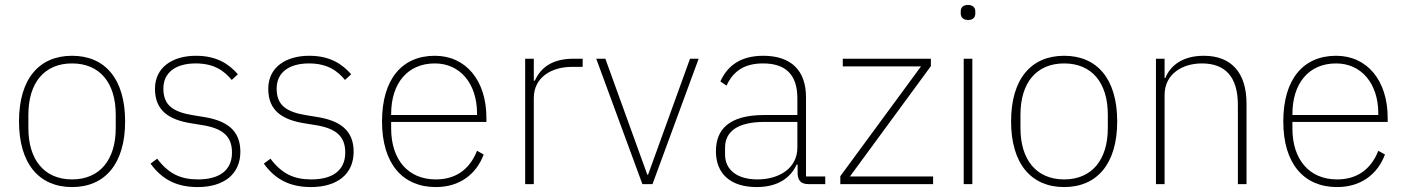

<svg xmlns="http://www.w3.org/2000/svg" viewBox="-20 -746 5700 778"><path d="M272 12C405 12 487 -82 487 -254C487 -427 405 -520 272 -520C139 -520 57 -427 57 -254C57 -82 139 12 272 12ZM272 -19C160 -19 95 -98 95 -227V-281C95 -411 160 -489 272 -489C384 -489 449 -411 449 -281V-227C449 -98 384 -19 272 -19Z M781 12C888 12 954 -41 954 -131C954 -217 900 -257 806 -272L763 -279C682 -292 642 -319 642 -387C642 -453 693 -489 773 -489C850 -489 890 -457 919 -422L944 -445C909 -485 860 -520 774 -520C680 -520 608 -474 608 -386C608 -296 667 -260 757 -246L800 -239C881 -226 920 -195 920 -128C920 -58 872 -19 782 -19C711 -19 662 -43 617 -103L590 -83C637 -18 697 12 781 12Z M1240 12C1347 12 1413 -41 1413 -131C1413 -217 1359 -257 1265 -272L1222 -279C1141 -292 1101 -319 1101 -387C1101 -453 1152 -489 1232 -489C1309 -489 1349 -457 1378 -422L1403 -445C1368 -485 1319 -520 1233 -520C1139 -520 1067 -474 1067 -386C1067 -296 1126 -260 1216 -246L1259 -239C1340 -226 1379 -195 1379 -128C1379 -58 1331 -19 1241 -19C1170 -19 1121 -43 1076 -103L1049 -83C1096 -18 1156 12 1240 12Z M1746 12C1843 12 1910 -40 1940 -120L1913 -135C1883 -59 1826 -19 1746 -19C1632 -19 1565 -101 1565 -225V-252H1951V-268C1951 -421 1867 -520 1742 -520C1609 -520 1528 -425 1528 -254C1528 -82 1612 12 1746 12ZM1742 -489C1844 -489 1913 -408 1913 -286V-280H1565V-284C1565 -408 1631 -489 1742 -489Z M2143 0V-349C2143 -432 2214 -475 2297 -475H2341V-508H2303C2212 -508 2169 -467 2147 -419H2143V-508H2108V0Z M2583 0H2624L2811 -508H2776L2606 -38H2603L2433 -508H2396Z M3324 0V-31H3246V-352C3246 -460 3186 -520 3073 -520C2979 -520 2927 -478 2899 -416L2924 -399C2952 -460 2999 -489 3072 -489C3163 -489 3211 -444 3211 -348V-280H3078C2932 -280 2881 -220 2881 -133C2881 -41 2941 12 3046 12C3134 12 3184 -27 3208 -79H3212V-42C3213 -15 3226 0 3255 0ZM3049 -19C2972 -19 2918 -54 2918 -120V-148C2918 -211 2966 -252 3078 -252H3211V-148C3211 -64 3137 -19 3049 -19Z M3761 0V-31H3424L3752 -478V-508H3395V-477H3712L3385 -32V0Z M3903 -665C3924 -665 3932 -677 3932 -691V-700C3932 -714 3923 -726 3902 -726C3881 -726 3873 -714 3873 -700V-691C3873 -677 3882 -665 3903 -665ZM3885 0H3920V-508H3885Z M4292 12C4425 12 4507 -82 4507 -254C4507 -427 4425 -520 4292 -520C4159 -520 4077 -427 4077 -254C4077 -82 4159 12 4292 12ZM4292 -19C4180 -19 4115 -98 4115 -227V-281C4115 -411 4180 -489 4292 -489C4404 -489 4469 -411 4469 -281V-227C4469 -98 4404 -19 4292 -19Z M4699 0V-361C4699 -447 4772 -489 4850 -489C4944 -489 4996 -436 4996 -320V0H5031V-326C5031 -452 4969 -520 4858 -520C4770 -520 4722 -479 4702 -430H4699V-508H4664V0Z M5398 12C5495 12 5562 -40 5592 -120L5565 -135C5535 -59 5478 -19 5398 -19C5284 -19 5217 -101 5217 -225V-252H5603V-268C5603 -421 5519 -520 5394 -520C5261 -520 5180 -425 5180 -254C5180 -82 5264 12 5398 12ZM5394 -489C5496 -489 5565 -408 5565 -286V-280H5217V-284C5217 -408 5283 -489 5394 -489Z"/></svg>

Font: IBM Plex Thai Looped ExtraLight
Style: Regular
Weight: 200
Designer: Mike Abbink, Paul van der Laan, Pieter van Rosmalen, Ben Mitchell, Mark Frömberg
Foundry: Bold Monday
Version: Version 1.0